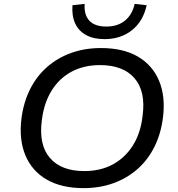

<svg xmlns="http://www.w3.org/2000/svg" viewBox="-20 -962 918 991"><path d="M411 9Q298 9 221.5 -35Q145 -79 111 -160.5Q77 -242 91 -352Q102 -436 136 -503Q170 -570 224 -617Q278 -664 348 -689Q418 -714 501 -714Q616 -714 691.5 -670Q767 -626 801 -545Q835 -464 821 -354Q810 -269 776 -202Q742 -135 688 -88Q634 -41 564 -16Q494 9 411 9ZM415 -79Q499 -79 562.5 -113.5Q626 -148 666 -211.5Q706 -275 716 -364Q733 -490 674.5 -558Q616 -626 496 -626Q413 -626 349.5 -592Q286 -558 246.5 -494.5Q207 -431 196 -342Q179 -215 237.5 -147Q296 -79 415 -79ZM519 -760Q463 -760 424.5 -781Q386 -802 368 -841Q350 -880 354 -935L417 -942Q413 -886 441 -855.5Q469 -825 529 -825Q588 -825 625.5 -856Q663 -887 675 -942L737 -935Q719 -852 661 -806Q603 -760 519 -760Z"/></svg>

Font: Nunito Sans 10pt SemiExpanded Medium
Style: Italic
Weight: 500
Width: 6
Italic angle: -9°
Designer: Vernon Adams
Foundry: Vernon Adams
Version: Version 3.101;gftools[0.9.27]